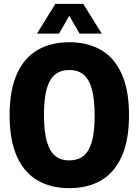

<svg xmlns="http://www.w3.org/2000/svg" viewBox="-20 -970 722 1000"><path d="M30 -370Q30 -501 68.5 -585.8Q107 -670.5 176.5 -710.2Q246 -750 341 -750Q436 -750 505.5 -710.2Q575 -670.5 613.5 -585.8Q652 -501 652 -370Q652 -239 613.5 -154.2Q575 -69.5 505.5 -29.8Q436 10 341 10Q246 10 176.5 -29.8Q107 -69.5 68.5 -154.2Q30 -239 30 -370ZM473 -366.5Q473 -455 457.8 -507.5Q442.5 -560 413.5 -582.8Q384.5 -605.5 341 -605.5Q297.5 -605.5 268.5 -583.2Q239.5 -561 224.2 -509.8Q209 -458.5 209 -373.5Q209 -285 224.2 -232.5Q239.5 -180 268.5 -157.2Q297.5 -134.5 341 -134.5Q384.5 -134.5 413.5 -156.8Q442.5 -179 457.8 -230.2Q473 -281.5 473 -366.5ZM510 -795H394.5L341 -888L287.5 -795H172.5L268.5 -950H413.5Z"/></svg>

Font: Encode Sans Condensed ExtraBold
Style: Regular
Weight: 800
Width: 3
Designer: Multiple Designers
Foundry: Impallari Type
Version: Version 2.000